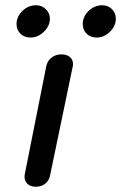

<svg xmlns="http://www.w3.org/2000/svg" viewBox="-20 -714 461 731"><path d="M74 -49 156 -461Q160 -482 176 -494.5Q192 -507 214 -507Q234 -507 246 -497Q258 -487 258 -470Q258 -464 257 -461L171 -48Q168 -28 153 -15.5Q138 -3 116 -3Q95 -3 83 -15.5Q71 -28 74 -49ZM43 -622Q43 -651 65.5 -672.5Q88 -694 117 -694Q139 -694 154.5 -679Q170 -664 170 -643Q170 -615 147 -593Q124 -571 96 -571Q73 -571 58 -585.5Q43 -600 43 -622ZM295 -622Q295 -651 317.5 -672.5Q340 -694 369 -694Q391 -694 406 -679.5Q421 -665 421 -643Q421 -615 398.5 -593Q376 -571 348 -571Q325 -571 310 -585.5Q295 -600 295 -622Z"/></svg>

Font: Mali Medium
Style: Italic
Weight: 500
Italic angle: -10°
Version: Version 1.000; ttfautohint (v1.6)